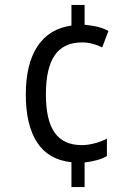

<svg xmlns="http://www.w3.org/2000/svg" viewBox="-20 -744 540 774"><path d="M268 -90Q175 -100 129.5 -170Q84 -240 84 -363Q84 -485 130.5 -556.5Q177 -628 268 -641V-724H321V-644Q383 -639 417 -619L392 -553Q351 -573 311 -573Q236 -573 200.5 -521Q165 -469 165 -364Q165 -259 200.5 -209Q236 -159 310 -159Q333 -159 360.5 -166Q388 -173 411 -185V-115Q380 -96 321 -89V10H268Z"/></svg>

Font: Noto Sans Mono UI Cond
Style: Regular
Weight: 400
Width: 3
Monospace: yes
Designer: Monotype Design team
Foundry: Monotype Imaging Inc.
Version: Version 1.000